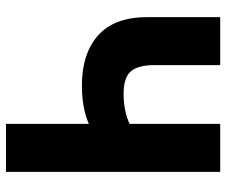

<svg xmlns="http://www.w3.org/2000/svg" viewBox="-77 -677 754 640"><g transform="rotate(90 300.0 -357.0)"><path d="M393 0V-276Q339 -253 265 -253Q159 -253 98 -307Q37 -361 37 -472V-714H197V-495Q197 -440 218 -416Q239 -392 293 -392Q350 -392 393 -412V-714H553V0Z"/></g></svg>

Font: Noto Sans Mono ExtraBold
Style: Regular
Weight: 800
Designer: Monotype Design Team
Foundry: Monotype Imaging Inc.
Version: Version 2.014